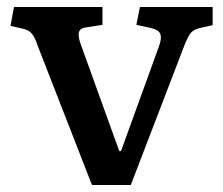

<svg xmlns="http://www.w3.org/2000/svg" viewBox="-20 -529 637 549"><path d="M243 0 89 -395Q83 -413 77.5 -423Q72 -433 65 -438.5Q58 -444 45 -447L10 -455L20 -509H273V-458L228 -451Q210 -449 206 -438Q202 -427 211 -402L321 -97H326L434 -395Q443 -419 438.5 -431.5Q434 -444 411 -449L370 -458L380 -509H588V-457L552 -449Q535 -445 526.5 -436Q518 -427 506 -396L354 0Z"/></svg>

Font: Literata 18pt Medium
Style: Regular
Weight: 500
Designer: Latin by Veronika Burian and Jose Scaglione. Greek by Irene Vlachou. Cyrillic by Vera Evstafieva.
Foundry: TypeTogether
Version: Version 3.103;gftools[0.9.29]